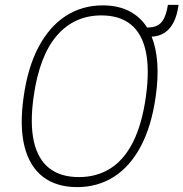

<svg xmlns="http://www.w3.org/2000/svg" viewBox="-20 -755 750 785"><path d="M295.5 10Q210.5 10 155.8 -32Q101 -74 80.2 -156Q59.5 -238 76.5 -358Q93.5 -480 138 -563.5Q182.5 -647 249.2 -690Q316 -733 400.5 -733Q462 -733 507.5 -710Q553 -687 581.5 -642.5Q606.5 -642.5 623 -650.5Q639.5 -658.5 650 -678.8Q660.5 -699 666.5 -735H710Q704.5 -693 690.2 -664.8Q676 -636.5 653.5 -621.5Q631 -606.5 600 -605Q618.5 -559.5 623 -498Q627.5 -436.5 616.5 -360Q599.5 -239.5 555.8 -157Q512 -74.5 445.8 -32.2Q379.5 10 295.5 10ZM302.5 -31Q376.5 -31 432.5 -67Q488.5 -103 524.8 -176Q561 -249 576.5 -360Q592 -471.5 576 -545.2Q560 -619 514.2 -655.5Q468.5 -692 394.5 -692Q283.5 -692 212.2 -609.2Q141 -526.5 117.5 -360Q102 -249.5 118.5 -176.5Q135 -103.5 181.5 -67.2Q228 -31 302.5 -31Z"/></svg>

Font: Public Sans Thin
Style: Italic
Weight: 100
Italic angle: -8°
Designer: The Public Sans project authors (U.S. Web Design System). Libre Franklin designed by Pablo Impallari and Rodrigo Fuenzal
Version: Version 2.000